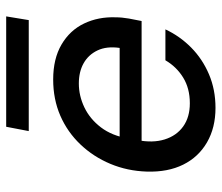

<svg xmlns="http://www.w3.org/2000/svg" viewBox="-68 -637 717 621"><g transform="rotate(-90 290.5 -326.5)"><path d="M252 12Q188 12 140.5 -15.5Q93 -43 68.5 -92.5Q44 -142 46 -210Q48 -273 71 -328Q94 -383 134 -425Q174 -467 227 -490Q280 -513 344 -513Q411 -513 457 -486Q503 -459 525 -413Q547 -367 545 -311Q545 -291 541 -268Q537 -245 533 -227H121L133 -298H446Q452 -340 438 -369.5Q424 -399 396.5 -414.5Q369 -430 331 -430Q291 -430 253.5 -412Q216 -394 189 -358.5Q162 -323 153 -270L148 -241Q138 -191 150 -152.5Q162 -114 192 -92.5Q222 -71 267 -71Q315 -71 350 -92.5Q385 -114 406 -150H506Q484 -103 447 -66.5Q410 -30 360.5 -9Q311 12 252 12ZM177 -592 191 -665H548L536 -592Z"/></g></svg>

Font: DM Sans 17pt Medium
Style: Italic
Weight: 500
Italic angle: -10°
Version: Version 4.004;gftools[0.9.30]